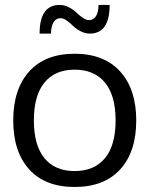

<svg xmlns="http://www.w3.org/2000/svg" viewBox="-20 -742 601 772"><path d="M279.8 9.8Q161.6 9.8 97.4 -61Q33.2 -131.8 33.2 -257.8Q33.2 -383.3 97.4 -454.6Q161.6 -525.9 279.8 -525.9Q398.4 -525.9 463.1 -454.6Q527.8 -383.3 527.8 -257.8Q527.8 -131.8 463.4 -61Q398.9 9.8 279.8 9.8ZM279.8 -54.2Q359.4 -54.2 402.1 -106Q444.8 -157.7 444.8 -257.8Q444.8 -357.9 402.1 -409.9Q359.4 -461.9 279.8 -461.9Q201.2 -461.9 158.7 -409.9Q116.2 -357.9 116.2 -257.8Q116.2 -157.7 158.7 -106Q201.2 -54.2 279.8 -54.2ZM340.8 -606.9Q321.8 -606.9 303.5 -616.7Q285.2 -626.5 273.7 -637.9Q262.2 -649.4 248.5 -659.2Q234.9 -668.9 223.1 -668.9Q205.1 -668.9 195.1 -652.3Q185.1 -635.7 185.1 -606.9H139.2Q139.2 -722.2 220.2 -722.2Q239.3 -722.2 257.3 -712.6Q275.4 -703.1 287.1 -691.7Q298.8 -680.2 312.5 -670.7Q326.2 -661.1 337.9 -661.1Q356 -661.1 366 -677.2Q376 -693.4 376 -722.2H420.9Q420.9 -606.9 340.8 -606.9Z"/></svg>

Font: Creato Display
Style: Regular
Weight: 400
Version: Version 1.000